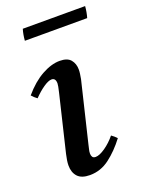

<svg xmlns="http://www.w3.org/2000/svg" viewBox="-129 -721 609 799"><g transform="rotate(-20 175.0 -322.0)"><path d="M267 -113Q280 -104 290 -93Q256 -48 216.5 -18Q177 12 129 12Q92 12 75 -6.5Q58 -25 58 -56Q58 -67 60 -79.5Q62 -92 65 -105L125 -355Q132 -384 132 -393Q132 -417 114 -417Q100 -417 77.5 -401.5Q55 -386 33 -363Q26 -368 20.5 -373Q15 -378 10 -384Q50 -431 92.5 -454.5Q135 -478 172 -478Q206 -478 220.5 -460.5Q235 -443 235 -417Q235 -408 233.5 -397.5Q232 -387 230 -376L166 -110Q165 -103 162 -92.5Q159 -82 159 -72Q159 -63 163 -57Q167 -51 177 -51Q194 -51 220 -69Q246 -87 267 -113ZM74 -656H350Q348 -630 341 -606H65Q67 -633 74 -656Z"/></g></svg>

Font: Tiro Devanagari Marathi
Style: Italic
Weight: 400
Italic angle: -11°
Designer: Devanagari: John Hudson & Fiona Ross, assisted by Paul Hanslow. Latin: John Hudson with Paul Hanslow, assisted by Kaja S
Foundry: Tiro Typeworks Ltd.
Version: Version 1.52